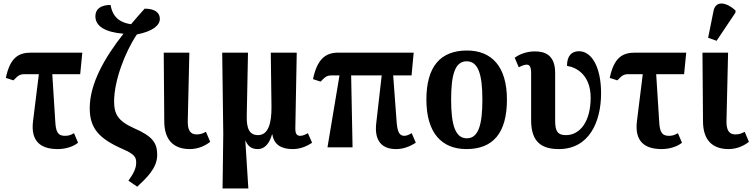

<svg xmlns="http://www.w3.org/2000/svg" viewBox="-20 -834 4262 1087"><path d="M307 10C355 10 398 -6 422 -26L399 -80C379 -68 365 -65 347 -65C305 -65 296 -93 293 -145L276 -414H434L446 -536H156C84 -536 37 -507 13 -393L56 -379C84 -408 92 -414 121 -414H200L167 -148C153 -34 210 10 307 10Z M757 223C808 175 870 119 870 43C870 -26 843 -63 737 -109C646 -150 626 -190 626 -260C626 -378 689 -542 755 -639C843 -656 885 -690 885 -727C885 -761 859 -785 799 -785C773 -756 747 -727 722 -697C634 -709 613 -764 606 -806C552 -806 520 -784 520 -742C520 -686 574 -652 679 -643C572 -507 488 -361 488 -221C488 -107 541 -49 675 10C744 40 751 57 751 87C751 120 735 150 707 189Z M1055 10C1106 10 1146 -12 1170 -31L1146 -88C1128 -78 1114 -73 1093 -73C1057 -73 1042 -98 1043 -149L1052 -536H907L910 -148C910 -40 964 10 1055 10Z M1240 233H1386L1369 -36H1371C1385 -2 1409 10 1439 10C1483 10 1507 -28 1520 -73H1522C1532 -7 1584 10 1637 10C1675 10 1711 -2 1747 -26L1723 -80C1710 -73 1695 -65 1680 -65C1664 -65 1651 -72 1652 -109L1660 -536H1513L1517 -230C1518 -137 1499 -69 1441 -69C1391 -69 1375 -108 1377 -180L1384 -536H1238L1244 -75Z M1834 0H1976L1968 -407H2141L2110 -136C2099 -40 2139 10 2222 10C2261 10 2296 -2 2334 -26L2311 -80C2290 -68 2278 -65 2269 -65C2238 -65 2229 -93 2225 -151L2206 -407H2310L2322 -536H1895C1823 -536 1776 -500 1752 -386L1795 -372C1823 -401 1831 -407 1860 -407H1902Z M2621 10C2772 10 2850 -82 2850 -270C2850 -457 2764 -548 2624 -548C2473 -548 2394 -457 2394 -270C2394 -82 2480 10 2621 10ZM2623 -51C2558 -51 2534 -126 2534 -270C2534 -414 2557 -487 2622 -487C2687 -487 2711 -414 2711 -270C2711 -126 2688 -51 2623 -51Z M3144 10C3314 10 3383 -142 3383 -306C3383 -452 3331 -544 3258 -544C3217 -544 3190 -519 3190 -461C3245 -453 3324 -408 3324 -281C3324 -148 3265 -69 3184 -69C3136 -69 3123 -93 3123 -150V-421C3123 -522 3066 -543 3009 -543C2960 -543 2919 -526 2894 -507L2917 -453C2934 -462 2950 -468 2962 -468C2979 -468 2987 -455 2987 -418V-152C2987 -26 3051 10 3144 10Z M3726 10C3774 10 3817 -6 3841 -26L3818 -80C3798 -68 3784 -65 3766 -65C3724 -65 3715 -93 3712 -145L3695 -414H3853L3865 -536H3575C3503 -536 3456 -507 3432 -393L3475 -379C3503 -408 3511 -414 3540 -414H3619L3586 -148C3572 -34 3629 10 3726 10Z M4037 -603 4144 -763V-775C4095 -820 4033 -834 4020 -774L3989 -620ZM4105 10C4156 10 4196 -12 4220 -31L4196 -88C4178 -78 4164 -73 4143 -73C4107 -73 4092 -98 4093 -149L4102 -536H3957L3960 -148C3960 -40 4014 10 4105 10Z"/></svg>

Font: Noto Serif Condensed
Style: Bold
Weight: 700
Width: 3
Designer: Monotype Design Team
Foundry: Monotype Imaging Inc.
Version: Version 2.015